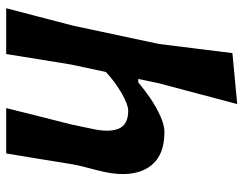

<svg xmlns="http://www.w3.org/2000/svg" viewBox="-103 -683 786 620"><g transform="rotate(90 290.0 -373.0)"><path d="M6.5 0Q20.5 -54 33.8 -104.2Q47 -154.5 63 -216.5L122 -493.5Q129.5 -555.5 137 -614Q144.5 -672.5 151.5 -730.5L316 -746Q300.5 -687 283.8 -624.2Q267 -561.5 249 -493.5L235 -426.5H246Q269.5 -446.5 298.2 -466Q327 -485.5 355.8 -498.2Q384.5 -511 406.5 -511Q487.5 -511 520.8 -459Q554 -407 535.5 -318.5Q531 -297.5 524 -271.8Q517 -246 511 -217Q501 -155.5 492.8 -104.8Q484.5 -54 475.5 0H329Q342.5 -54.5 355 -104Q367.5 -153.5 382 -210.5L395.5 -275Q408.5 -332.5 395.5 -363.2Q382.5 -394 337.5 -394Q318 -394 281 -372.8Q244 -351.5 212.5 -322L188.5 -210Q179.5 -153 171.2 -104Q163 -55 154.5 0Z"/></g></svg>

Font: Commissioner Loud SemiBold
Style: Italic
Weight: 600
Italic angle: -12°
Designer: Kostas Bartsokas
Foundry: Kostas Bartsokas
Version: Version 1.000; ttfautohint (v1.8.3)